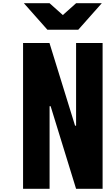

<svg xmlns="http://www.w3.org/2000/svg" viewBox="-20 -1187 707 1207"><path d="M472 -1000H278L130.2 -1166.7H291.7L375 -1092.4L458.3 -1166.7H619.8ZM291.7 0H125V-916.7H291L451.8 -397.1H458.3V-916.7H625V0H458.3L298.2 -519.5H291.7Z"/></svg>

Font: Monoid
Style: Bold
Weight: 700
Width: 4
Designer: Andreas Larsen (@larsenwork)
Version: Version 0.61